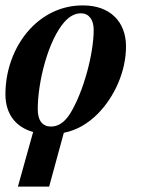

<svg xmlns="http://www.w3.org/2000/svg" viewBox="-23 -482 543 707"><path d="M280 -462C212 -462 148 -435 97 -385C37 -326 -3 -235 -3 -135C-3 -60 37 -13 99 4L43 205H158L212 7C258 -2 300 -26 336 -62C397 -123 441 -217 441 -311C441 -403 381 -462 284 -462ZM322 -372C322 -285 285 -145 236 -65C215 -31 191 -16 165 -16C135 -16 116 -36 116 -80C116 -182 155 -335 215 -402C234 -423 254 -433 275 -433C304 -433 322 -410 322 -372Z"/></svg>

Font: XITS
Style: Bold Italic
Weight: 700
Italic angle: -16.33°
Designer: MicroPress Inc., with final additions and corrections provided by Coen Hoffman, Elsevier (retired)
Version: Version 1.105